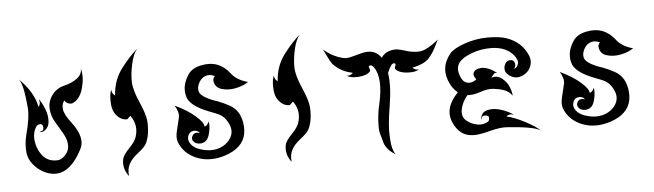

<svg xmlns="http://www.w3.org/2000/svg" viewBox="-42 -680 3044 894"><g transform="rotate(-5 1480.0 -232.5)"><path d="M350 -460Q361 -420 347 -369Q333 -318 298 -303Q288 -299 274.5 -305.5Q261 -312 262 -320Q248 -307 250 -281Q252 -255 284 -214Q342 -138 315 -87Q245 49 146 8Q104 -10 78 -50Q63 -74 62.5 -107.5Q62 -141 69 -170Q92 -256 88 -300Q79 -410 58 -435Q125 -369 138 -300Q150 -311 143 -335Q157 -317 169 -286Q181 -255 178.5 -226.5Q176 -198 153 -185Q141 -178 133 -185Q153 -182 152 -204Q150 -222 133 -218Q125 -216 121 -211Q102 -183 106 -146Q110 -109 130 -80.5Q150 -52 180 -46Q210 -40 226 -51Q256 -72 259 -101Q262 -130 245.5 -160Q229 -190 210 -220.5Q191 -251 189 -286Q187 -321 208.5 -350Q230 -379 265.5 -387.5Q301 -396 326 -414Q351 -432 350 -460Z M620 -530Q601 -509 590.5 -462.5Q580 -416 581 -378Q582 -340 608.5 -280Q635 -220 637 -189Q641 -127 621 -86Q612 -69 581 -45Q550 -21 538 3Q526 27 530 58Q502 23 509 -20Q512 -40 541.5 -70.5Q571 -101 576 -120Q594 -173 562 -219Q560 -222 553.5 -214.5Q547 -207 544 -206Q509 -205 486 -243Q475 -262 474.5 -298Q474 -334 483 -350Q481 -334 498 -321Q502 -393 543 -446.5Q584 -500 620 -530Z M830 -280Q810 -334 848 -390Q866 -417 908 -426Q992 -444 1044 -376Q1068 -344 1120 -330Q1095 -313 1059 -306Q1023 -299 990 -310Q963 -321 960 -350Q959 -356 962.5 -363Q966 -370 970 -370Q942 -385 916 -371Q901 -362 892 -343Q883 -324 887 -307Q892 -283 950 -260Q954 -258 973 -252Q999 -242 1023 -229Q1078 -201 1083 -126Q1088 -51 1021 -14Q987 4 950 10Q884 21 830 -10Q787 -35 770 -80Q762 -101 771 -135.5Q780 -170 785 -193.5Q790 -217 770 -250Q828 -223 864 -191.5Q900 -160 900 -142Q912 -140 921 -163Q926 -145 919.5 -114Q913 -83 899.5 -73Q886 -63 870.5 -64Q855 -65 847 -72Q831 -86 841 -103.5Q851 -121 876 -113Q866 -127 848 -125.5Q830 -124 823 -108.5Q816 -93 821 -79Q832 -51 868 -38.5Q904 -26 935 -29.5Q966 -33 989 -50Q1012 -67 1020 -90Q1033 -126 999 -170Q986 -187 955 -198.5Q924 -210 902 -220Q844 -247 830 -280Z M1380 -530Q1361 -509 1350.5 -462.5Q1340 -416 1341 -378Q1342 -340 1368.5 -280Q1395 -220 1397 -189Q1401 -127 1381 -86Q1372 -69 1341 -45Q1310 -21 1298 3Q1286 27 1290 58Q1262 23 1269 -20Q1272 -40 1301.5 -70.5Q1331 -101 1336 -120Q1354 -173 1322 -219Q1320 -222 1313.5 -214.5Q1307 -207 1304 -206Q1269 -205 1246 -243Q1235 -262 1234.5 -298Q1234 -334 1243 -350Q1241 -334 1258 -321Q1262 -393 1303 -446.5Q1344 -500 1380 -530Z M1480 -450Q1515 -422 1544.5 -411Q1574 -400 1588.5 -401Q1603 -402 1630.5 -410Q1658 -418 1670 -420Q1723 -429 1750 -388Q1765 -410 1788 -416.5Q1811 -423 1826 -420.5Q1841 -418 1860 -412Q1896 -400 1928.5 -402Q1961 -404 2018 -450Q2013 -442 2005 -425Q1990 -392 1967.5 -366.5Q1945 -341 1888 -330Q1903 -315 1918 -320Q1904 -307 1864.5 -309Q1825 -311 1808 -330Q1805 -333 1809.5 -344.5Q1814 -356 1808 -357Q1797 -360 1788.5 -346Q1780 -332 1773 -315Q1783 -257 1767.5 -162.5Q1752 -68 1755 -25Q1755 -20 1756 -7Q1758 40 1775 65Q1736 42 1724 8Q1723 4 1719.5 -8.5Q1716 -21 1711 -38.5Q1706 -56 1708.5 -96.5Q1711 -137 1719 -170Q1748 -294 1710 -347Q1700 -361 1689 -356Q1684 -356 1688.5 -344.5Q1693 -333 1690 -330Q1673 -311 1633.5 -309Q1594 -307 1580 -320Q1595 -315 1610 -330Q1575 -337 1550.5 -353Q1526 -369 1517 -381.5Q1508 -394 1496.5 -418.5Q1485 -443 1480 -450Z M2070 -380Q2088 -402 2141 -420.5Q2194 -439 2249 -439Q2304 -439 2336.5 -428Q2369 -417 2394 -395.5Q2419 -374 2433.5 -340.5Q2448 -307 2429 -276Q2419 -260 2400.5 -250.5Q2382 -241 2365.5 -242.5Q2349 -244 2334.5 -254.5Q2320 -265 2316.5 -277.5Q2313 -290 2317.5 -302.5Q2322 -315 2329.5 -320Q2337 -325 2346 -325Q2355 -325 2360.5 -319Q2366 -313 2366.5 -302.5Q2367 -292 2359 -284Q2367 -284 2373 -292Q2391 -315 2364 -347Q2324 -394 2240 -388Q2192 -385 2149 -364Q2080 -332 2106 -270Q2122 -230 2157 -238Q2172 -242 2180 -250Q2176 -254 2171.5 -263.5Q2167 -273 2170 -280Q2177 -299 2207.5 -300.5Q2238 -302 2280 -271Q2270 -274 2264 -268Q2258 -262 2254.5 -257Q2251 -252 2250 -251Q2277 -260 2299.5 -242.5Q2322 -225 2332 -200.5Q2342 -176 2342 -159Q2325 -184 2292 -192Q2282 -195 2256.5 -198.5Q2231 -202 2194 -189.5Q2157 -177 2132 -180Q2106 -148 2100 -114.5Q2094 -81 2117 -62.5Q2140 -44 2167.5 -39.5Q2195 -35 2216 -48Q2222 -51 2223 -59Q2227 -77 2209 -78Q2186 -80 2190 -60Q2183 -67 2193 -84.5Q2203 -102 2231.5 -104.5Q2260 -107 2291 -95.5Q2322 -84 2340 -70Q2318 -78 2305 -65Q2339 -58 2388.5 -32.5Q2438 -7 2460 15Q2434 -6 2305 -15Q2273 -18 2222 -4.5Q2171 9 2143 8Q2080 7 2051 -60.5Q2022 -128 2089 -197Q2069 -213 2056 -238Q2017 -314 2070 -380Z M2630 -280Q2610 -334 2648 -390Q2666 -417 2708 -426Q2792 -444 2844 -376Q2868 -344 2920 -330Q2895 -313 2859 -306Q2823 -299 2790 -310Q2763 -321 2760 -350Q2759 -356 2762.5 -363Q2766 -370 2770 -370Q2742 -385 2716 -371Q2701 -362 2692 -343Q2683 -324 2687 -307Q2692 -283 2750 -260Q2754 -258 2773 -252Q2799 -242 2823 -229Q2878 -201 2883 -126Q2888 -51 2821 -14Q2787 4 2750 10Q2684 21 2630 -10Q2587 -35 2570 -80Q2562 -101 2571 -135.5Q2580 -170 2585 -193.5Q2590 -217 2570 -250Q2628 -223 2664 -191.5Q2700 -160 2700 -142Q2712 -140 2721 -163Q2726 -145 2719.5 -114Q2713 -83 2699.5 -73Q2686 -63 2670.5 -64Q2655 -65 2647 -72Q2631 -86 2641 -103.5Q2651 -121 2676 -113Q2666 -127 2648 -125.5Q2630 -124 2623 -108.5Q2616 -93 2621 -79Q2632 -51 2668 -38.5Q2704 -26 2735 -29.5Q2766 -33 2789 -50Q2812 -67 2820 -90Q2833 -126 2799 -170Q2786 -187 2755 -198.5Q2724 -210 2702 -220Q2644 -247 2630 -280Z"/></g></svg>

Font: SOV_mook
Style: Book
Weight: 400
Version: Version 1.00